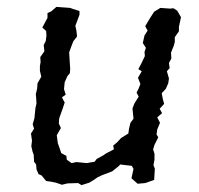

<svg xmlns="http://www.w3.org/2000/svg" viewBox="-20 -530 579 558"><path d="M217 8 207 2 176 3 160 7 143 1 128 -2 114 -4 101 -20 92 -24 86 -38 85 -52 79 -60 78 -80 75 -88 71 -105 73 -121 70 -142 79 -156 75 -169 80 -186 83 -216 86 -229 85 -247 84 -256 88 -273 89 -288 100 -307 96 -324V-338L98 -350L97 -364L109 -381L107 -399L113 -411L115 -427L114 -440L103 -450L118 -478V-492L129 -497L144 -510L184 -507L192 -504L211 -498V-487L199 -455L202 -441L204 -424L193 -410L188 -397L181 -378L183 -345L184 -330L183 -317L176 -309L168 -291L166 -271L171 -255L160 -247L168 -232L162 -214L152 -186L151 -171L157 -158L145 -137L148 -114L154 -97L158 -85L173 -77L174 -66L188 -56L202 -59L232 -56L255 -60L261 -68L281 -79L288 -84L311 -96L309 -107L320 -116L332 -129L353 -142L355 -156L359 -173L368 -185L365 -215L371 -230L383 -249L377 -261L383 -273L388 -286L381 -304L392 -323L382 -329L391 -346L401 -367L400 -379L404 -391L395 -405L400 -427L409 -441L402 -454L417 -479L428 -496L446 -507L474 -505L484 -506L495 -499L506 -480L500 -452V-439L488 -422V-408L485 -397L477 -377L478 -360L471 -347L473 -332L465 -323L471 -302L469 -288L462 -272L450 -259L453 -243L457 -228L444 -214L451 -201L437 -189L445 -173L437 -154L435 -139L440 -131L429 -109L425 -96L429 -83V-66L426 -50L430 -40L428 -7L402 2L380 4L362 -12L368 -39L363 -48L329 -52L326 -48L306 -32L293 -27L277 -21L264 -15L251 -6L239 1Z"/></svg>

Font: Winky Rough Light
Style: Italic
Weight: 300
Italic angle: -8.97852°
Designer: Simon Atzbach
Foundry: typofactur
Version: Version 1.206; ttfautohint (v1.8.4.7-5d5b)